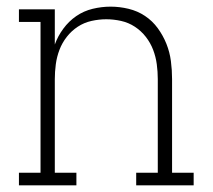

<svg xmlns="http://www.w3.org/2000/svg" viewBox="-20 -558 640 578"><path d="M37 0V-38H102V-492H37V-530H145V-424Q154 -449 170.5 -471.5Q187 -494 209.5 -509.5Q232 -525 259 -531.5Q286 -538 313 -538Q340 -538 367 -531.5Q394 -525 416.5 -510Q439 -495 455 -473Q471 -451 481 -426Q491 -401 494.5 -374Q498 -347 498 -320V-38H563V0H390V-38H455V-320Q455 -342 452 -364.5Q449 -387 441 -408Q433 -429 419 -447Q405 -465 386 -477.5Q367 -490 344.5 -495Q322 -500 300 -500Q278 -500 255.5 -495Q233 -490 214 -477.5Q195 -465 181 -447Q167 -429 159 -408Q151 -387 148 -364.5Q145 -342 145 -320V-38H210V0Z"/></svg>

Font: Iosevka Slab XLtEx
Style: Regular
Weight: 200
Width: 7
Monospace: yes
Designer: Belleve Invis
Foundry: Belleve Invis
Version: Version 11.1.0; ttfautohint (v1.8.3)